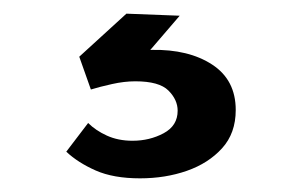

<svg xmlns="http://www.w3.org/2000/svg" viewBox="-20 -29 437 281"><path d="M109 151Q120 162 136.5 169.5Q153 177 174 177Q199 177 219.5 166Q240 155 240 133Q240 117 226.5 103.5Q213 90 178 90Q162 90 144 94Q126 98 113 102L96 54L165 -9L243 -6L170 79L148 54Q159 49 173.5 47Q188 45 202 44Q256 43 290.5 65.5Q325 88 325 132Q325 166 305 188Q285 210 253.5 221Q222 232 185 232Q146 232 120 220.5Q94 209 77 193Z"/></svg>

Font: Reem Kufi
Style: Regular
Weight: 400
Designer: Khaled Hosny
Version: Version 1.6